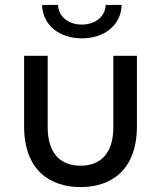

<svg xmlns="http://www.w3.org/2000/svg" viewBox="-20 -755 655 781"><path d="M308 6C428 6 537 -59 537 -242V-528H441V-238C441 -133 391 -81 308 -81C225 -81 174 -132 174 -238V-528H78V-242C78 -59 187 6 308 6ZM313 -599C403 -599 472 -651 475 -735H410C408 -686 366 -655 313 -655C260 -655 218 -686 216 -735H151C154 -651 223 -599 313 -599Z"/></svg>

Font: Chess Sans Medium
Style: Regular
Weight: 500
Designer: Wolf Bōese
Foundry: Wolf Bōese
Version: Version 7.223;Glyphs 3.3 (3306)